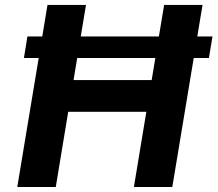

<svg xmlns="http://www.w3.org/2000/svg" viewBox="-20 -747 869 767"><path d="M828.8 -601.2 814.6 -515.3H753.9L668.3 0H514.9L564.6 -300.4H252.5L202.8 0H49L134.6 -515.3H75.6L89.5 -601.2H148.8L169.7 -727.3H323.5L302.6 -601.2H614.7L635.7 -727.3H789.1L768.1 -601.2ZM600.5 -515.3H288.4L273.8 -427.2H585.9Z"/></svg>

Font: Karasuma Gothic
Style: Bold Italic
Weight: 700
Italic angle: 9.39998°
Designer: Rasmus Andersson / Ryoko Nishizuka
Foundry: Genbu
Version: Version 1.00